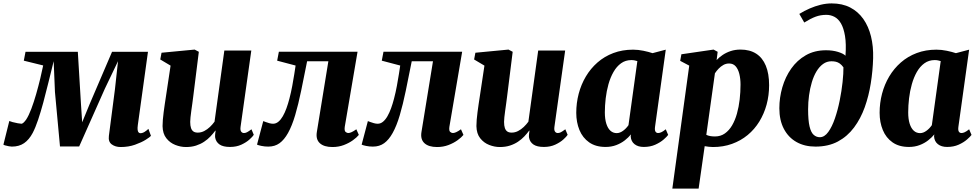

<svg xmlns="http://www.w3.org/2000/svg" viewBox="-48 -851 5728 1125"><path d="M659 10.5Q628 10.5 606.8 -5Q585.5 -20.5 590 -55L625.5 -328L643.5 -492.5L566.5 -331.5L416 7H303.5L274 -312L266.5 -492.5Q250.5 -428.5 235.5 -366.8Q220.5 -305 205.5 -249.8Q190.5 -194.5 175.2 -149Q160 -103.5 143.5 -72Q122.5 -32.5 93.2 -12.2Q64 8 21.5 8Q15 8 4 6Q-7 4 -16.8 1.2Q-26.5 -1.5 -28 -3.5L6.5 -142Q11.5 -139.5 26 -135.5Q40.5 -131.5 56 -128.8Q71.5 -126 77.5 -126Q80.5 -126 83.8 -128Q87 -130 90.8 -133.2Q94.5 -136.5 98 -141Q101.5 -145.5 105 -150Q120.5 -173.5 135.5 -213.2Q150.5 -253 163.8 -299.5Q177 -346 187.8 -390.5Q198.5 -435 205 -467.5L91.5 -495.5L101.5 -547.5H408L426.5 -240.5L433.5 -134.5L477 -240.5L608.5 -547.5H819L759.5 -118Q757 -100 758.5 -89.5Q760 -79 764.5 -74.8Q769 -70.5 774.5 -70.5Q787 -70.5 799.5 -78.5Q812 -86.5 821.5 -96L836.5 -55Q831 -48 806 -32.2Q781 -16.5 743 -3Q705 10.5 659 10.5Z M1041.5 10.5Q1010.5 10.5 979.2 -1.8Q948 -14 926.8 -40.8Q905.5 -67.5 904.5 -112Q904.5 -129 906.2 -150Q908 -171 911 -194Q914 -217 917.5 -240.8Q921 -264.5 924.5 -287L951.5 -466.5L891 -502.5L898.5 -542L1092.5 -560.5L1117 -547.5L1084.5 -287.5Q1082 -266 1078.8 -243.8Q1075.5 -221.5 1072.8 -201Q1070 -180.5 1068.2 -164Q1066.5 -147.5 1066.5 -137Q1066.5 -114.5 1071.2 -100.8Q1076 -87 1085.5 -80.5Q1095 -74 1111 -74Q1130.5 -74 1148.5 -83.2Q1166.5 -92.5 1182 -107.2Q1197.5 -122 1209 -138L1266.5 -555H1424.5L1361.5 -107.5Q1359 -88.5 1365 -80Q1371 -71.5 1381.5 -71.5Q1390 -71.5 1399 -76Q1408 -80.5 1425.5 -93.5L1439 -61Q1432.5 -50.5 1414 -33.8Q1395.5 -17 1366.5 -3.5Q1337.5 10 1300 10Q1259.5 10 1238.8 -4.2Q1218 -18.5 1213 -43.5Q1212.5 -47 1212.2 -51.8Q1212 -56.5 1212.5 -62Q1213 -67.5 1213.8 -73.5Q1214.5 -79.5 1215.5 -85L1213.5 -85.5Q1201 -68.5 1185 -51.5Q1169 -34.5 1148 -20.5Q1127 -6.5 1100.8 2Q1074.5 10.5 1041.5 10.5Z M1972 -107.5Q1969 -84.5 1977 -78Q1985 -71.5 1992.5 -71.5Q2000.5 -71.5 2011.8 -76.5Q2023 -81.5 2040 -93.5L2054.5 -60.5Q2043 -46 2020.2 -29.5Q1997.5 -13 1966.8 -1.2Q1936 10.5 1900 10.5Q1850.5 10.5 1826 -12Q1801.5 -34.5 1808.5 -77.5L1876 -492H1751.5Q1733 -398.5 1716.5 -318.8Q1700 -239 1681.5 -176.2Q1663 -113.5 1639.5 -71.5Q1617.5 -32 1590 -12Q1562.5 8 1524 8Q1503 8 1484 4Q1465 0 1458 -3.5L1494.5 -141.5Q1499.5 -139.5 1509 -136Q1518.5 -132.5 1530 -129.2Q1541.5 -126 1552 -126Q1569 -126 1583.2 -137.8Q1597.5 -149.5 1609.2 -170Q1621 -190.5 1630.5 -216.8Q1640 -243 1647.5 -272Q1657.5 -310 1664.5 -348Q1671.5 -386 1676.5 -417.8Q1681.5 -449.5 1684 -467L1576 -495.5L1586 -548H2047Z M2585 -107.5Q2582 -84.5 2590 -78Q2598 -71.5 2605.5 -71.5Q2613.5 -71.5 2624.8 -76.5Q2636 -81.5 2653 -93.5L2667.5 -60.5Q2656 -46 2633.2 -29.5Q2610.5 -13 2579.8 -1.2Q2549 10.5 2513 10.5Q2463.5 10.5 2439 -12Q2414.5 -34.5 2421.5 -77.5L2489 -492H2364.5Q2346 -398.5 2329.5 -318.8Q2313 -239 2294.5 -176.2Q2276 -113.5 2252.5 -71.5Q2230.5 -32 2203 -12Q2175.5 8 2137 8Q2116 8 2097 4Q2078 0 2071 -3.5L2107.5 -141.5Q2112.5 -139.5 2122 -136Q2131.5 -132.5 2143 -129.2Q2154.5 -126 2165 -126Q2182 -126 2196.2 -137.8Q2210.5 -149.5 2222.2 -170Q2234 -190.5 2243.5 -216.8Q2253 -243 2260.5 -272Q2270.5 -310 2277.5 -348Q2284.5 -386 2289.5 -417.8Q2294.5 -449.5 2297 -467L2189 -495.5L2199 -548H2660Z M2880.5 10.5Q2849.5 10.5 2818.2 -1.8Q2787 -14 2765.8 -40.8Q2744.5 -67.5 2743.5 -112Q2743.5 -129 2745.2 -150Q2747 -171 2750 -194Q2753 -217 2756.5 -240.8Q2760 -264.5 2763.5 -287L2790.5 -466.5L2730 -502.5L2737.5 -542L2931.5 -560.5L2956 -547.5L2923.5 -287.5Q2921 -266 2917.8 -243.8Q2914.5 -221.5 2911.8 -201Q2909 -180.5 2907.2 -164Q2905.5 -147.5 2905.5 -137Q2905.5 -114.5 2910.2 -100.8Q2915 -87 2924.5 -80.5Q2934 -74 2950 -74Q2969.5 -74 2987.5 -83.2Q3005.5 -92.5 3021 -107.2Q3036.5 -122 3048 -138L3105.5 -555H3263.5L3200.5 -107.5Q3198 -88.5 3204 -80Q3210 -71.5 3220.5 -71.5Q3229 -71.5 3238 -76Q3247 -80.5 3264.5 -93.5L3278 -61Q3271.5 -50.5 3253 -33.8Q3234.5 -17 3205.5 -3.5Q3176.5 10 3139 10Q3098.5 10 3077.8 -4.2Q3057 -18.5 3052 -43.5Q3051.5 -47 3051.2 -51.8Q3051 -56.5 3051.5 -62Q3052 -67.5 3052.8 -73.5Q3053.5 -79.5 3054.5 -85L3052.5 -85.5Q3040 -68.5 3024 -51.5Q3008 -34.5 2987 -20.5Q2966 -6.5 2939.8 2Q2913.5 10.5 2880.5 10.5Z M3790 -107.5Q3787.5 -88 3792.8 -79.8Q3798 -71.5 3808.5 -71.5Q3816 -71.5 3826.5 -76Q3837 -80.5 3853 -93.5L3867 -60.5Q3860 -50.5 3840.5 -33.5Q3821 -16.5 3791.5 -3.2Q3762 10 3724 10Q3690.5 10 3670 -6.2Q3649.5 -22.5 3647.5 -51.5L3649 -63.5Q3634.5 -45.5 3612.8 -28.5Q3591 -11.5 3562.8 -0.8Q3534.5 10 3500 10Q3442.5 10 3404.2 -16.8Q3366 -43.5 3347.2 -89Q3328.5 -134.5 3328.5 -190Q3328.5 -247.5 3342.8 -301.8Q3357 -356 3384.8 -402.8Q3412.5 -449.5 3453 -485Q3493.5 -520.5 3546 -540.2Q3598.5 -560 3661.5 -560Q3691 -560 3722.2 -553.5Q3753.5 -547 3775.5 -539.5L3853 -560ZM3686.5 -493Q3679 -495.5 3670.2 -497.2Q3661.5 -499 3651.5 -499Q3617 -499 3591 -480.2Q3565 -461.5 3546.8 -429.5Q3528.5 -397.5 3517.2 -357.5Q3506 -317.5 3501 -274.8Q3496 -232 3496 -192.5Q3496 -153 3504.8 -125.8Q3513.5 -98.5 3529 -84.8Q3544.5 -71 3565.5 -71Q3575 -71 3584.2 -74.5Q3593.5 -78 3602.5 -84.5Q3611.5 -91 3619.5 -99.2Q3627.5 -107.5 3634.5 -117.5Z M3891.5 254 3990.5 -466.5 3937.5 -494.5 3944.5 -533 4133 -560.5 4157 -547.5 4151 -499Q4166 -515.5 4187 -529.5Q4208 -543.5 4234 -552Q4260 -560.5 4291 -560.5Q4345.5 -560.5 4382.8 -536.5Q4420 -512.5 4439.2 -466Q4458.5 -419.5 4458.5 -352Q4458.5 -292.5 4443.8 -238.2Q4429 -184 4401 -138.5Q4373 -93 4332.8 -59.8Q4292.5 -26.5 4241.2 -8Q4190 10.5 4129.5 10.5Q4118 10.5 4105.5 9Q4093 7.5 4081 5.5L4045.5 254ZM4090.5 -61Q4100.5 -56 4112.8 -53.8Q4125 -51.5 4141.5 -51.5Q4174.5 -51.5 4199.2 -69Q4224 -86.5 4241.5 -116.2Q4259 -146 4270 -185.2Q4281 -224.5 4286 -268Q4291 -311.5 4291 -355.5Q4291 -389.5 4284 -417.8Q4277 -446 4262.5 -462.5Q4248 -479 4224 -479Q4206 -479 4190.8 -470.5Q4175.5 -462 4163 -449Q4150.5 -436 4141 -421.5Z M4730 8Q4666.5 8 4619 -18.8Q4571.5 -45.5 4545 -96Q4518.5 -146.5 4518.5 -216.5Q4518.5 -279 4536 -339.5Q4553.5 -400 4588 -449Q4622.5 -498 4673.5 -527.2Q4724.5 -556.5 4792 -556.5Q4831 -556.5 4862.5 -546.8Q4894 -537 4906 -524.5Q4911 -594 4903.2 -640.2Q4895.5 -686.5 4879.5 -713.8Q4863.5 -741 4841.2 -752.5Q4819 -764 4794 -764Q4760 -764 4731 -753.2Q4702 -742.5 4664.5 -719L4635.5 -769.5Q4664.5 -787.5 4696 -801.2Q4727.5 -815 4760.2 -823Q4793 -831 4825 -831Q4887.5 -831 4933.8 -807Q4980 -783 5010.5 -739.8Q5041 -696.5 5055.5 -637.8Q5070 -579 5068 -509.5Q5066 -436.5 5054.2 -362.8Q5042.5 -289 5018.8 -222.5Q4995 -156 4956.2 -104Q4917.5 -52 4861.8 -22Q4806 8 4730 8ZM4755.5 -47Q4783 -47 4805.2 -77.8Q4827.5 -108.5 4844.2 -157.5Q4861 -206.5 4872.2 -262.5Q4883.5 -318.5 4889 -370.2Q4894.5 -422 4894 -456.5Q4883.5 -471 4872.5 -478.8Q4861.5 -486.5 4849.8 -489.2Q4838 -492 4824 -492Q4796.5 -492 4774.5 -476Q4752.5 -460 4736 -432.5Q4719.5 -405 4708.8 -369Q4698 -333 4692.5 -292.5Q4687 -252 4687 -211Q4687 -145.5 4695.5 -110Q4704 -74.5 4719.8 -60.8Q4735.5 -47 4755.5 -47Z M5567.5 -107.5Q5565 -88 5570.2 -79.8Q5575.5 -71.5 5586 -71.5Q5593.5 -71.5 5604 -76Q5614.5 -80.5 5630.5 -93.5L5644.5 -60.5Q5637.5 -50.5 5618 -33.5Q5598.5 -16.5 5569 -3.2Q5539.5 10 5501.5 10Q5468 10 5447.5 -6.2Q5427 -22.5 5425 -51.5L5426.5 -63.5Q5412 -45.5 5390.2 -28.5Q5368.5 -11.5 5340.2 -0.8Q5312 10 5277.5 10Q5220 10 5181.8 -16.8Q5143.5 -43.5 5124.8 -89Q5106 -134.5 5106 -190Q5106 -247.5 5120.2 -301.8Q5134.5 -356 5162.2 -402.8Q5190 -449.5 5230.5 -485Q5271 -520.5 5323.5 -540.2Q5376 -560 5439 -560Q5468.5 -560 5499.8 -553.5Q5531 -547 5553 -539.5L5630.5 -560ZM5464 -493Q5456.5 -495.5 5447.8 -497.2Q5439 -499 5429 -499Q5394.5 -499 5368.5 -480.2Q5342.5 -461.5 5324.2 -429.5Q5306 -397.5 5294.8 -357.5Q5283.5 -317.5 5278.5 -274.8Q5273.5 -232 5273.5 -192.5Q5273.5 -153 5282.2 -125.8Q5291 -98.5 5306.5 -84.8Q5322 -71 5343 -71Q5352.5 -71 5361.8 -74.5Q5371 -78 5380 -84.5Q5389 -91 5397 -99.2Q5405 -107.5 5412 -117.5Z"/></svg>

Font: Merriweather 36pt Black
Style: Italic
Weight: 900
Italic angle: -7.8°
Version: Version 2.101